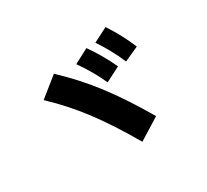

<svg xmlns="http://www.w3.org/2000/svg" viewBox="-129 -908 1121 1038"><g transform="rotate(-30 432.0 -388.5)"><path d="M139.6 -532.2 258.8 -627.9Q361.3 -532.2 446.3 -421.1Q531.2 -310.1 623 -153.3L489.3 -70.3Q398.9 -226.6 317.4 -334.2Q235.8 -441.9 139.6 -532.2ZM389.6 -612.3 480.5 -660.2Q537.6 -579.1 579.1 -489.3L487.3 -442.4Q467.3 -486.8 443.8 -527.6Q420.4 -568.4 389.6 -612.3ZM537.1 -661.1 627 -707Q656.2 -662.1 678.7 -619.9Q701.2 -577.6 720.7 -531.2L629.9 -490.2Q610.4 -536.1 588.1 -576.9Q565.9 -617.7 537.1 -661.1Z"/></g></svg>

Font: Pretendard GOV ExtraBold
Style: Regular
Weight: 800
Designer: Base glyphs from Inter by Rasmus Andersson; Hangeul glyphs from Noto Sans CJK(Source Han Sans) by Jang Soo-young and Kan
Foundry: Kil Hyung-jin
Version: Version 1.309